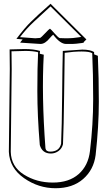

<svg xmlns="http://www.w3.org/2000/svg" viewBox="-20 -952 545 1018"><path d="M313 -682 416 -689Q459 -689 479 -676V-664Q485 -662 499 -656V-649Q504 -542 504 -412.5Q504 -283 487 -130Q477 -52 421 -3Q365 46 274.5 46Q184 46 107.5 -7.5Q31 -61 27 -147L32 -588Q32 -659 31 -690L111 -692Q158 -692 192 -682Q192 -682 191 -667L212 -662Q200 -445 221 -166Q224 -148 246 -148Q294 -148 304 -190Q308 -279 309.5 -446Q311 -613 313 -682ZM42 -585 37 -147Q39 -69 106.5 -26.5Q174 16 260 16Q346 16 397 -29Q448 -74 457 -151Q474 -292 474 -427Q474 -562 469 -669V-670Q454 -679 413 -679Q372 -679 323 -672Q322 -619 320 -449.5Q318 -280 314 -188Q309 -165 290.5 -151.5Q272 -138 250 -138Q204 -138 191 -183Q178 -339 178 -469Q178 -599 182 -674V-675Q155 -682 115 -682L41 -680H40L41 -679ZM330 -719Q299 -719 262 -768Q256 -764 244 -750Q219 -719 195 -719Q190 -719 178 -720Q166 -721 139.5 -722.5Q113 -724 87 -726Q88 -729 100 -743L67 -746Q113 -807 145 -837.5Q177 -868 185.5 -876Q194 -884 217.5 -904.5Q241 -925 248 -932L438 -743L424 -729Q425 -728 425 -727Q425 -726 415 -724Q378 -719 365 -719Q347 -719 330 -719ZM86 -755Q157 -749 167 -749Q177 -749 193 -751Q198 -753 219 -775.5Q240 -798 245 -800Q250 -797 270 -774Q290 -751 297.5 -750Q305 -749 328 -749Q351 -749 368 -750.5Q385 -752 396 -754Q407 -756 409 -756H411L248 -918Q235 -906 205 -878.5Q175 -851 160 -837Q120 -800 86 -755Z"/></svg>

Font: Londrina Shadow
Style: Regular
Weight: 400
Designer: Marcelo Magalhaes
Foundry: Marcelo Magalhaes
Version: Version 1.001 2011